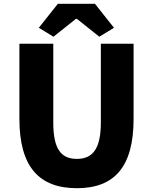

<svg xmlns="http://www.w3.org/2000/svg" viewBox="-20 -975 803 1009"><path d="M261 -782 379 -876H384L502 -782L579 -829L479 -955H284L184 -829ZM384 14C582 14 682 -99 682 -350V-745H510V-331C510 -190 465 -140 384 -140C302 -140 260 -190 260 -331V-745H82V-350C82 -99 185 14 384 14Z"/></svg>

Font: Noto Sans JP Black
Style: Regular
Weight: 900
Designer: Ryoko NISHIZUKA  (kana, bopomofo & ideographs); Paul D. Hunt (Latin, Greek & Cyrillic); Sandoll Communications , Soo-you
Foundry: Adobe
Version: Version 2.002;hotconv 1.0.116;makeotfexe 2.5.65601